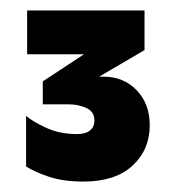

<svg xmlns="http://www.w3.org/2000/svg" viewBox="-20 -661 337 368"><path d="M140 -313Q101 -313 73 -322.5Q45 -332 30 -342V-439Q41 -429 67.5 -416.5Q94 -404 128 -404Q144 -404 152.5 -411Q161 -418 161 -430Q161 -447 145.5 -454Q130 -461 113 -461H62V-505L141 -557H32V-641H257V-565L170 -514H179Q217 -514 242 -488Q267 -462 267 -421Q267 -374 234 -343.5Q201 -313 140 -313Z"/></svg>

Font: Roundo Variable
Style: Regular
Weight: 200
Designer: Shiva Nallaperumal
Foundry: Indian Type Foundry
Version: Version 2.000